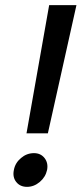

<svg xmlns="http://www.w3.org/2000/svg" viewBox="-20 -720 317 746"><path d="M171 -700H277L166 -202H83ZM85 6Q58 6 43 -13Q28 -32 34 -60Q39 -87 61.5 -106Q84 -125 112 -125Q138 -125 153 -106Q168 -87 163 -60Q157 -32 134.5 -13Q112 6 85 6Z"/></svg>

Font: Albert Sans Medium
Style: Italic
Weight: 500
Italic angle: -11.25°
Designer: Andreas Rasmussen
Foundry: a.Foundry
Version: Version 1.025